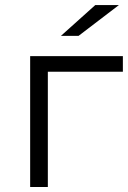

<svg xmlns="http://www.w3.org/2000/svg" viewBox="-20 -751 515 771"><path d="M101.1 0V-525.5H473.4V-462.9H153.9L172.1 -480.5V0ZM224.7 -607 362.5 -730.6H457.4L295.5 -607Z"/></svg>

Font: Montserrat Alternates Thin
Style: Regular
Weight: 100
Designer: Julieta Ulanovsky
Foundry: Julieta Ulanovsky
Version: Version 9.000